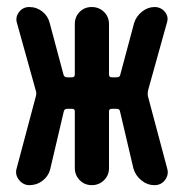

<svg xmlns="http://www.w3.org/2000/svg" viewBox="-20 -540 540 560"><path d="M65.4 0Q47.9 0 35.6 -15.1Q23.4 -30.3 28.3 -47.9L85 -260.7Q86.9 -269.5 84 -277.3L29.3 -473.6Q24.4 -490.2 35.6 -504.9Q46.9 -519.5 65.4 -519.5Q86.9 -519.5 103.5 -506.3Q120.1 -493.2 125 -472.7L165 -323.2Q167 -314.5 175.8 -314.5H190.4Q198.2 -314.5 198.2 -323.2V-469.7Q198.2 -491.2 212.4 -505.4Q226.6 -519.5 247.6 -519.5Q268.6 -519.5 283.2 -505.4Q297.9 -491.2 297.9 -469.7V-323.2Q297.9 -314.5 305.7 -314.5H320.3Q330.1 -314.5 331.1 -323.2L371.1 -472.7Q377 -492.2 394 -505.9Q411.1 -519.5 430.7 -519.5Q449.2 -519.5 460.9 -505.4Q472.7 -491.2 466.8 -473.6L412.1 -277.3Q410.2 -270.5 411.1 -260.7L467.8 -47.9Q472.7 -30.3 461.4 -15.1Q450.2 0 430.7 0Q409.2 0 392.1 -14.2Q375 -28.3 369.1 -48.8L330.1 -214.8Q329.1 -222.7 320.3 -222.7H305.7Q297.9 -222.7 297.9 -214.8V-49.8Q297.9 -28.3 283.2 -14.2Q268.6 0 247.6 0Q226.6 0 212.4 -14.6Q198.2 -29.3 198.2 -49.8V-214.8Q198.2 -222.7 190.4 -222.7H175.8Q168 -222.7 166 -214.8L127 -48.8Q122.1 -27.3 105 -13.7Q87.9 0 65.4 0Z"/></svg>

Font: Rounded Mgen+ 1m medium
Style: Regular
Weight: 500
Designer: [Source Han Sans]
Ryoko NISHIZUKA  (kana & ideographs); Paul D. Hunt (Latin, Greek & Cyrillic); Wenlong ZHANG  (bopomofo
Version: Version 1.059.20150602